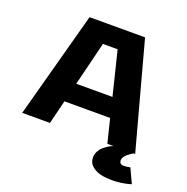

<svg xmlns="http://www.w3.org/2000/svg" viewBox="-154 -844 1159 1190"><g transform="rotate(20 425.0 -249.0)"><path d="M607.5 0 569 -156.5H267.5L229 0H46L235.5 -700H601.5L791 0H782Q779.5 1.5 775.2 3.8Q771 6 760.2 13.2Q749.5 20.5 741.5 28Q733.5 35.5 726.8 46Q720 56.5 720 66Q720 79.5 727 86.5Q734 93.5 747.5 93.5Q761 93.5 768.2 92.5Q775.5 91.5 789 88.5Q790.5 88 791.5 88L836 183.5Q793 197 744.2 200.8Q695.5 204.5 652.2 197.8Q609 191 580.8 168.2Q552.5 145.5 552.5 109.5Q552.5 88.5 562.2 69.5Q572 50.5 586 38.5Q600 26.5 614.2 17.2Q628.5 8 638 4L648 0ZM370 -572.5 299 -284H538L467 -572.5Z"/></g></svg>

Font: League Mono Wide
Style: Bold
Weight: 700
Width: 8
Designer: Tyler Finck
Foundry: The League of Moveable Type / Tyler Finck
Version: Version 2.210